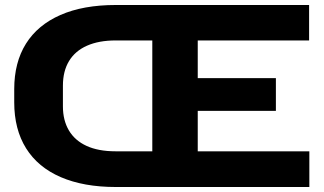

<svg xmlns="http://www.w3.org/2000/svg" viewBox="-20 -749 1297 769"><path d="M444 0Q315 0 223.5 -39.5Q132 -79 84.5 -155Q37 -231 37 -339V-392Q37 -499 84 -574Q131 -649 222 -689Q313 -729 444 -729H659V-587H443Q376 -587 328.5 -566Q281 -545 256.5 -504.5Q232 -464 232 -406V-323Q232 -267 256 -226.5Q280 -186 327 -164.5Q374 -143 443 -143H659V0ZM590 0V-729H1218V-587H772V-143H1219V0ZM756 -305V-436H1085V-305Z"/></svg>

Font: Hubot Sans SemiExpanded
Style: Bold
Weight: 700
Width: 6
Designer: Deni Anggara
Foundry: GitHub, Inc., Subsidiary of Microsoft Corporation
Version: Version 2.000